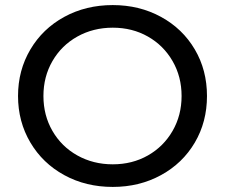

<svg xmlns="http://www.w3.org/2000/svg" viewBox="-20 -728 888 756"><path d="M233 -38.5C289.7 -7.5 353.3 8 424 8C494 8 557.3 -7.5 614 -38.5C670.7 -69.5 715 -112.2 747 -166.5C779 -220.8 795 -282 795 -350C795 -418 779 -479.2 747 -533.5C715 -587.8 670.7 -630.5 614 -661.5C557.3 -692.5 494 -708 424 -708C353.3 -708 289.7 -692.5 233 -661.5C176.3 -630.5 131.8 -587.7 99.5 -533C67.2 -478.3 51 -417.3 51 -350C51 -282.7 67.2 -221.7 99.5 -167C131.8 -112.3 176.3 -69.5 233 -38.5ZM562.5 -116C521.5 -92.7 475.3 -81 424 -81C372.7 -81 326.2 -92.7 284.5 -116C242.8 -139.3 210.2 -171.5 186.5 -212.5C162.8 -253.5 151 -299.3 151 -350C151 -400.7 162.8 -446.5 186.5 -487.5C210.2 -528.5 242.8 -560.7 284.5 -584C326.2 -607.3 372.7 -619 424 -619C475.3 -619 521.5 -607.3 562.5 -584C603.5 -560.7 635.8 -528.5 659.5 -487.5C683.2 -446.5 695 -400.7 695 -350C695 -299.3 683.2 -253.5 659.5 -212.5C635.8 -171.5 603.5 -139.3 562.5 -116Z"/></svg>

Font: ICO Headline
Style: Regular
Weight: 500
Designer: Julieta Ulanovsky
Foundry: Julieta Ulanovsky
Version: Version 7.200